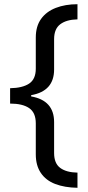

<svg xmlns="http://www.w3.org/2000/svg" viewBox="-20 -734 420 912"><path d="M348 158Q287 157 242.5 140Q198 123 174 87.5Q150 52 150 -1V-148Q150 -199 118.5 -220.5Q87 -242 28 -242V-315Q87 -316 118.5 -337Q150 -358 150 -408V-556Q150 -609 175 -644Q200 -679 245 -696.5Q290 -714 348 -714V-642Q296 -641 266.5 -619Q237 -597 237 -548V-404Q237 -301 128 -282V-276Q237 -257 237 -154V-7Q237 42 266 63.5Q295 85 348 86Z"/></svg>

Font: Noto Sans NKo Unjoined
Style: Regular
Weight: 400
Designer: Monotype Design Team
Foundry: Monotype Imaging Inc.
Version: Version 2.004